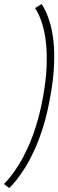

<svg xmlns="http://www.w3.org/2000/svg" viewBox="-77 -770 295 972"><path d="M-30.5 182Q-16.5 169 4 144.2Q24.5 119.5 48.2 81.8Q72 44 96.2 -8Q120.5 -60 141.8 -128.8Q163 -197.5 178 -283Q193.5 -369.5 196.5 -438.2Q199.5 -507 193.8 -559.5Q188 -612 177.2 -649.8Q166.5 -687.5 154.8 -712Q143 -736.5 133.5 -749.5L100.5 -729Q109.5 -716 120.8 -692Q132 -668 141.8 -631.5Q151.5 -595 156.5 -545Q161.5 -495 158.8 -429.8Q156 -364.5 141.5 -283Q127 -202.5 107 -137.8Q87 -73 64 -23Q41 27 18.2 63.8Q-4.5 100.5 -24 124.5Q-43.5 148.5 -57 161.5Z"/></svg>

Font: Anybody SemiCondensed ExtraLight
Style: Italic
Weight: 250
Width: 4
Italic angle: -10°
Version: Version 1.113;gftools[0.9.25]